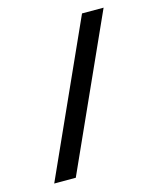

<svg xmlns="http://www.w3.org/2000/svg" viewBox="-91 -626 551 688"><g transform="rotate(-15 184.5 -281.5)"><path d="M25 0 279 -563H359L105 0Z"/></g></svg>

Font: Darker Grotesque SemiBold
Style: Regular
Weight: 600
Designer: Gabriel Lam
Foundry: TypeRant
Version: Version 1.000;gftools[0.9.28]